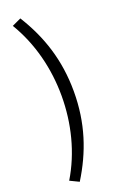

<svg xmlns="http://www.w3.org/2000/svg" viewBox="-189 -871 716 1121"><g transform="rotate(-20 169.0 -310.5)"><path d="M99 197C192 47 247 -114 247 -311C247 -507 192 -669 99 -818L43 -792C129 -649 171 -481 171 -311C171 -141 129 28 43 170Z"/></g></svg>

Font: Noto Sans JP Regular
Style: Regular
Weight: 400
Designer: Ryoko NISHIZUKA (kana & ideographs); Paul D. Hunt (Latin, Greek & Cyrillic); Wenlong ZHANG (bopomofo); Sandoll Communica
Foundry: Adobe Systems Incorporated
Version: Version 1.004;PS 1.004;hotconv 1.0.82;makeotf.lib2.5.63406